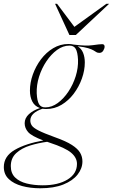

<svg xmlns="http://www.w3.org/2000/svg" viewBox="-99 -752 590 1004"><path d="M111.5 232.5Q60 232.5 16.5 220.8Q-27 209 -53 184.5Q-79 160 -79 121.5Q-79 65 -22.2 32Q34.5 -1 127.5 -17.5Q66.5 -40.5 48.2 -61.2Q30 -82 30 -107.5Q30 -134.5 52.2 -155Q74.5 -175.5 110 -187Q82.5 -196.5 70 -221Q57.5 -245.5 57.5 -278Q57.5 -320 72.8 -362.8Q88 -405.5 115.2 -441.8Q142.5 -478 179.2 -500Q216 -522 259 -522Q273.5 -522 285.5 -519Q351 -510.5 386.2 -515.8Q421.5 -521 435 -521Q448 -521 448 -508Q448 -499 441 -487.2Q434 -475.5 420.5 -475.5Q411 -475.5 405.2 -479.2Q399.5 -483 390.2 -488.5Q381 -494 362 -500Q343 -506 307 -510Q326.5 -498 335.5 -475.8Q344.5 -453.5 344.5 -425.5Q344.5 -384 329.2 -341.2Q314 -298.5 286.8 -262.2Q259.5 -226 222.8 -204Q186 -182 143 -182Q132.5 -182 123.5 -183.5Q59.5 -162 59.5 -121.5Q59.5 -107.5 67.5 -95.5Q75.5 -83.5 102.8 -69.5Q130 -55.5 188 -34.5Q246 -14 277 6Q308 26 320 46.8Q332 67.5 332 92Q332 128.5 306.8 160.8Q281.5 193 232.2 212.8Q183 232.5 111.5 232.5ZM138.5 -190.5Q171.5 -190.5 202.8 -213.2Q234 -236 258.5 -272.8Q283 -309.5 296.8 -353.2Q310.5 -397 309 -439.5Q307 -479.5 296.8 -496.8Q286.5 -514 263.5 -513.5Q230.5 -513.5 199.2 -490.8Q168 -468 143.5 -431.2Q119 -394.5 105.2 -350.8Q91.5 -307 93 -264Q95 -224.5 105.2 -207.2Q115.5 -190 138.5 -190.5ZM-42.5 116.5Q-42.5 154 -20 176Q2.5 198 40.5 207.5Q78.5 217 124.5 217Q205 217 254.2 186.8Q303.5 156.5 303.5 105Q303.5 72.5 273.2 46.8Q243 21 160.5 -6Q154 -8 147.5 -10.5Q102 -4.5 58.2 9Q14.5 22.5 -14 48.5Q-42.5 74.5 -42.5 116.5ZM471.5 -732 297.5 -569H264L189 -732H199.5L290 -611.5L457 -732Z"/></svg>

Font: Newsreader Display ExtraLight
Style: Italic
Weight: 275
Italic angle: -17°
Designer: Hugues Gentile
Foundry: Production Type
Version: Version 1.001